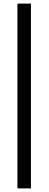

<svg xmlns="http://www.w3.org/2000/svg" viewBox="-20 -828 270 1068"><path d="M152 -808V220H77V-808Z"/></svg>

Font: Encode Sans Condensed
Style: Regular
Weight: 400
Designer: Pablo Impallari, Andres Torresi
Foundry: Pablo Impallari, Andres Torresi
Version: Version 1.000; ttfautohint (v1.00) -l 8 -r 50 -G 200 -x 14 -